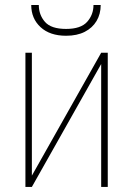

<svg xmlns="http://www.w3.org/2000/svg" viewBox="-20 -736 524 756"><path d="M105.5 -44.4 378.4 -528.3H404.3V0H378.4V-483.9L105.5 0H80.1V-528.3H105.5ZM348.1 -716.3H376.5Q376.5 -680.7 360.1 -653.3Q343.8 -626 313.5 -610.6Q283.2 -595.2 240.2 -595.2Q176.3 -595.2 139.6 -629.2Q103 -663.1 103 -716.3H132.8Q132.8 -677.7 157 -649.9Q181.2 -622.1 240.2 -622.1Q298.3 -622.1 323.2 -650.1Q348.1 -678.2 348.1 -716.3Z"/></svg>

Font: Roboto Condensed Thin
Style: Regular
Weight: 250
Width: 3
Designer: Christian Robertson
Foundry: Google
Version: Version 3.009; 2024